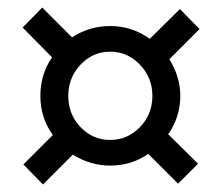

<svg xmlns="http://www.w3.org/2000/svg" viewBox="-20 -590 590 509"><path d="M42 -154 120 -232Q87 -278 87 -336Q87 -393 118 -438L40 -517L92 -570L171 -491Q217 -521 272 -521Q330 -521 377 -487L457 -566L509 -513L429 -433Q458 -386 458 -336Q458 -280 426 -234L505 -156L452 -103L373 -182Q328 -151 272 -151Q220 -151 173 -180L94 -101ZM384 -336Q384 -384 351 -418.5Q318 -453 272 -453Q226 -453 193.5 -418.5Q161 -384 161 -336Q161 -287 193.5 -253Q226 -219 272 -219Q318 -219 351 -253Q384 -287 384 -336Z"/></svg>

Font: Biryani
Style: Regular
Weight: 400
Designer: Dan Reynolds and Mathieu Réguer
Foundry: Dan Reynolds and Mathieu Réguer
Version: Version 1.004; ttfautohint (v1.1) -l 5 -r 5 -G 72 -x 0 -D la